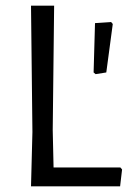

<svg xmlns="http://www.w3.org/2000/svg" viewBox="-20 -661 464 681"><path d="M406 0 413 -60 407 -67H170L167 -200L172 -641H90L95 -193L90 0ZM312 -404 319 -398 357 -404 380 -576 374 -583 317 -579Z"/></svg>

Font: Alegreya Sans SC
Style: Regular
Weight: 400
Designer: Juan Pablo del Peral
Foundry: Huerta Tipografica
Version: Version 1.000;PS 001.000;hotconv 1.0.70;makeotf.lib2.5.58329